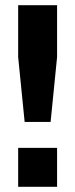

<svg xmlns="http://www.w3.org/2000/svg" viewBox="-20 -720 290 740"><path d="M75 -250H175L200 -500V-700H50V-500ZM50 0H200V-150H50Z"/></svg>

Font: Millimetre
Style: Bold
Weight: 800
Designer: Jérémy Landes
Version: Version 1.0